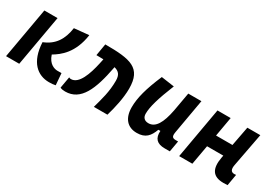

<svg xmlns="http://www.w3.org/2000/svg" viewBox="-5 -1104 2354 1693"><g transform="rotate(30 1172.0 -258.0)"><path d="M464.8 9.8C494.1 9.8 511.7 7.8 531.2 3.4L521.5 -115.2C512.7 -115.7 507.8 -115.2 501.5 -115.2C496.6 -114.7 490.7 -114.7 481.9 -114.7C449.7 -114.7 392.1 -130.4 365.2 -213.9C435.5 -255.4 539.1 -333 566.9 -527.3L418 -512.7C400.9 -393.6 350.1 -311 240.2 -267.6C249.5 -68.4 350.1 9.8 464.8 9.8ZM23.4 0H157.7L249 -517.6H114.7Z M917.5 0H1055.7C1081.1 -85.9 1106.9 -198.7 1106.9 -293.9C1106.9 -504.4 987.8 -527.3 729.5 -527.3L709 -406.2C719.7 -406.2 730.5 -405.8 740.2 -405.8C754.9 -405.3 768.1 -405.3 780.8 -404.8L771 -358.9C744.6 -237.3 700.2 -110.8 619.6 -110.8C608.4 -110.8 608.4 -113.8 599.1 -116.2L578.6 0C593.3 7.3 609.9 9.8 629.9 9.8C789.1 9.8 853.5 -148.9 898.4 -383.8L900.4 -394C948.7 -381.8 970.7 -355.5 970.7 -295.4C970.7 -183.1 943.4 -94.2 917.5 0Z M1358.9 10.3C1447.3 10.3 1483.4 -34.7 1511.2 -109.4H1531.7C1525.9 -32.7 1562 4.9 1640.6 4.9H1693.8L1713.4 -106.9H1689.9C1653.8 -106.9 1644.5 -120.6 1652.3 -166.5L1713.9 -517.6H1580.1L1545.9 -325.2V-325.7C1519.5 -189.5 1477.5 -115.2 1405.3 -115.2C1365.7 -115.2 1343.3 -137.7 1343.3 -176.8C1343.3 -246.1 1372.1 -345.2 1438 -508.3L1305.2 -527.3C1236.8 -367.7 1208 -259.3 1208 -164.6C1208 -53.7 1262.7 10.3 1358.9 10.3Z M1786.1 0H1920.4L1955.6 -198.2H2121.1L2117.2 -178.2C2092.8 -49.8 2133.3 9.8 2241.7 9.8C2258.3 9.8 2271.5 9.3 2283.7 8.3L2303.7 -107.4C2297.4 -106.4 2291.5 -106 2286.1 -106C2252 -106 2239.7 -128.4 2249 -176.8L2313.5 -517.6H2181.6L2144 -319.8H1977.1L2011.7 -517.6H1877.4Z"/></g></svg>

Font: Cascadia Code
Style: Bold Italic
Weight: 700
Italic angle: -10°
Monospace: yes
Designer: Aaron Bell
Foundry: Saja Typeworks
Version: Version 2404.023